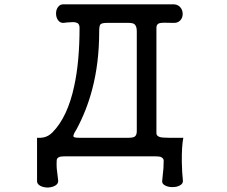

<svg xmlns="http://www.w3.org/2000/svg" viewBox="-20 -714 1040 878"><path d="M272.5 -694.3Q254.9 -695.3 245.1 -681.6Q236.3 -669.9 236.3 -652.3Q236.3 -634.8 245.1 -622.1Q254.9 -608.4 270.5 -609.4L287.1 -611.3Q316.4 -614.3 327.1 -611.3Q343.8 -607.4 343.8 -587.9Q343.8 -431.6 319.3 -320.3Q289.1 -178.7 219.7 -108.4Q202.1 -90.8 180.7 -85.9Q168 -83 150.4 -84H149.4V112.3Q148.4 127 164.1 135.7Q178.7 143.6 199.2 143.6Q218.8 142.6 232.4 134.8Q247.1 126 246.1 112.3Q241.2 74.2 239.3 54.7Q238.3 34.2 239.3 19.5Q239.3 7.8 253.9 2.9Q262.7 1 276.4 1H690.4Q704.1 1 712.9 2.9Q727.5 7.8 728.5 19.5Q728.5 34.2 727.5 54.7Q725.6 74.2 721.7 112.3Q719.7 126 734.4 133.8Q748 141.6 768.6 141.6Q789.1 141.6 802.7 133.8Q817.4 126 816.4 112.3Q812.5 76.2 811.5 28.3Q810.5 -45.9 818.4 -84Q736.3 -83 716.8 -85.9Q695.3 -89.8 695.3 -105.5V-587.9Q695.3 -604.5 710.9 -608.4Q723.6 -611.3 769.5 -609.4Q791 -607.4 803.7 -620.1Q815.4 -631.8 815.4 -650.4Q815.4 -668.9 803.7 -681.6Q791 -695.3 769.5 -694.3ZM567.4 -609.4Q586.9 -609.4 594.7 -603.5Q605.5 -594.7 605.5 -571.3V-114.3Q605.5 -96.7 596.7 -89.8Q588.9 -84 568.4 -84H342.8Q319.3 -84 316.4 -88.9Q312.5 -95.7 329.1 -121.1Q376 -208 401.4 -304.7Q433.6 -425.8 433.6 -569.3Q433.6 -594.7 438.5 -601.6Q444.3 -609.4 469.7 -609.4Z"/></svg>

Font: GungsuhChe
Style: Regular
Weight: 400
Monospace: yes
Version: Version 2.21